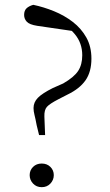

<svg xmlns="http://www.w3.org/2000/svg" viewBox="-20 -764 455 796"><path d="M153 12Q131 12 117 -3Q103 -18 103 -38Q103 -58 117 -72Q131 -86 153 -86Q175 -86 189 -72Q203 -58 203 -38Q203 -18 189 -3Q175 12 153 12ZM359 -521Q359 -466 334.5 -431Q310 -396 260 -372L223 -353Q186 -334 174.5 -321Q163 -308 164 -281L167 -204H142L132 -245Q127 -272 123 -287.5Q119 -303 119 -316Q119 -340 137 -358.5Q155 -377 199 -399L242 -418Q287 -444 304 -470Q321 -496 321 -535Q321 -585 290.5 -622Q260 -659 196 -694L312 -631L134 -657Q102 -662 91 -674Q80 -686 80 -702Q80 -720 90 -729.5Q100 -739 118 -744Q161 -735 204 -717.5Q247 -700 282 -673Q317 -646 338 -608.5Q359 -571 359 -521Z"/></svg>

Font: Noto Serif KR ExtraLight
Style: Regular
Weight: 200
Designer: Ryoko NISHIZUKA 西塚涼子 (kana & ideographs); Frank Grießhammer (Latin, Greek & Cyrillic); Wenlong ZHANG 张文龙 (bopomofo); San
Foundry: Adobe
Version: Version 2.002-H1;hotconv 1.1.0;makeotfexe 2.6.0